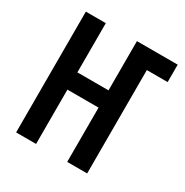

<svg xmlns="http://www.w3.org/2000/svg" viewBox="-164 -849 949 983"><g transform="rotate(30 310.5 -357.0)"><path d="M64 0V-714H182V-423H366V-714H607V-611H484V0H366V-321H182V0Z"/></g></svg>

Font: Noto Sans Display ExtraCondensed SemiBold
Style: Regular
Weight: 600
Width: 2
Designer: Monotype Design Team
Foundry: Monotype Imaging Inc.
Version: Version 2.003